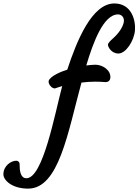

<svg xmlns="http://www.w3.org/2000/svg" viewBox="-209 -844 814 1129"><path d="M-113.3 101.1C-143.6 101.1 -189 130.4 -189 181.2C-189 214.8 -140.1 265.1 -43.5 265.1C137.2 265.1 189.5 -63 270 -358.4C296.4 -361.8 323.2 -363.8 350.6 -363.8C371.6 -363.8 391.6 -362.8 409.2 -361.3C428.7 -360.4 438.5 -371.1 439.9 -386.7C443.8 -431.6 393.6 -463.4 352.5 -463.4C335.4 -463.4 317.4 -461.4 298.3 -459C338.4 -593.3 398.9 -759.3 485.4 -759.3C504.4 -759.3 523.9 -742.7 519 -714.4C513.7 -684.6 489.3 -648.4 457.5 -620.1C436 -601.1 426.8 -589.8 425.8 -582C424.8 -568.8 445.8 -529.3 487.3 -529.3C531.2 -529.3 579.1 -603.5 584.5 -664.6C589.8 -723.1 565.4 -823.7 463.4 -823.7C332 -823.7 242.7 -605.5 186.5 -434.1C147.9 -422.9 87.4 -396 77.6 -369.6C71.3 -352.1 97.7 -317.9 117.7 -325.2C123.5 -327.1 141.1 -333.5 156.7 -337.9C112.8 -172.9 43.9 204.1 -53.7 204.1C-88.9 204.1 -93.8 159.7 -93.8 121.1C-93.8 105.5 -107.4 101.1 -113.3 101.1Z"/></svg>

Font: Courgette
Style: Regular
Weight: 400
Designer: Karolina Lach
Foundry: Karolina Lach
Version: Version 1.002